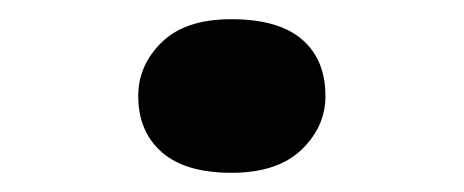

<svg xmlns="http://www.w3.org/2000/svg" viewBox="-20 -433 483 200"><path d="M221 -253Q173 -253 148.5 -274.5Q124 -296 124 -333Q124 -365 148.5 -389Q173 -413 221 -413Q270 -413 294.5 -392Q319 -371 319 -333Q319 -301 294 -277Q269 -253 221 -253Z"/></svg>

Font: Lexend Mega Medium
Style: Regular
Weight: 500
Version: Version 1.007